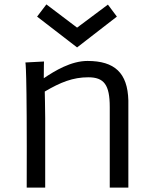

<svg xmlns="http://www.w3.org/2000/svg" viewBox="-20 -847 707 867"><path d="M100.6 0H184.1V-314C184.1 -355 182.1 -433.6 182.1 -433.6C253.4 -475.6 309.6 -498 378.4 -498C449.7 -498 475.6 -464.4 475.6 -363.8V0H559.6V-393.6C556.2 -517.6 498 -571.8 375 -571.8C300.8 -571.8 227.5 -527.3 177.7 -493.7C177.7 -551.3 178.7 -569.3 178.7 -569.3L94.7 -564.9C94.7 -564.9 102.5 -554.2 100.6 0ZM328.1 -632.8 507.8 -772 467.3 -826.2 328.1 -722.2 189.5 -827.1 147.5 -772Z"/></svg>

Font: Duru Sans
Style: Regular
Weight: 400
Designer: Onur Yazıcıgil
Foundry: Onur Yazıcıgil
Version: Version 1.002